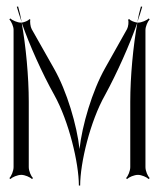

<svg xmlns="http://www.w3.org/2000/svg" viewBox="-20 -541 496 594"><path d="M9 10 12 13C18 7 34 0 46 0C57 0 73 7 79 13L82 10C76 4 69 -12 69 -24V-226C69 -304 60 -399 47 -471H45C34 -471 18 -478 12 -484L9 -481C15 -475 22 -459 22 -449V-24C22 -12 15 4 9 10ZM47 -471V-473ZM32 -520C36 -506 41 -490 47 -473C44 -491 40 -507 36 -521ZM405 -471V-473ZM405 -473C411 -490 416 -506 420 -520L416 -521C412 -507 408 -491 405 -473ZM370 10 373 13C379 7 395 0 407 0C418 0 434 7 440 13L443 10C437 4 430 -12 430 -24V-448C430 -459 437 -475 443 -481L440 -484C434 -478 418 -471 407 -471H405C392 -399 383 -304 383 -226V-24C383 -12 376 4 370 10ZM47 -471C71 -402 110 -315 148 -247C193 -166 224 -37 224 33H228C228 -37 259 -166 305 -247C342 -315 381 -402 405 -471C397 -472 383 -477 380 -482L376 -480C379 -475 377 -458 373 -451L305 -330C265 -259 234 -153 226 -80C218 -153 187 -259 147 -329L78 -451C74 -458 72 -475 74 -480L71 -482C68 -477 55 -472 47 -471Z"/></svg>

Font: Armata Saber
Style: Rg
Weight: 400
Designer: Jasper
Foundry: Cannot Into Space Fonts
Version: Version 0.970